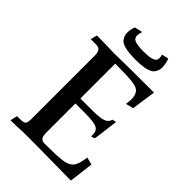

<svg xmlns="http://www.w3.org/2000/svg" viewBox="-222 -829 917 917"><g transform="rotate(45 237.0 -370.5)"><path d="M437.5 0.5Q389.6 0.5 230.5 -2L143.6 -2.4Q113.3 -2.4 108.4 -2Q75.2 0.5 29.8 0.5L38.1 -35.6H63Q81.5 -35.6 88.9 -42Q96.2 -48.3 96.2 -76.2V-498.5Q96.2 -520.5 91.1 -530Q85.9 -539.6 78.4 -542Q70.8 -544.4 63 -544.4H26.9L35.2 -577.6Q91.3 -577.6 124.5 -576.2Q135.3 -575.2 152.8 -575.2L171.9 -575.7Q248 -577.6 420.9 -577.6L403.3 -454.6L364.7 -444.8Q367.7 -466.3 367.7 -478Q367.7 -504.4 356.4 -520.3Q345.2 -536.1 308.6 -540.3Q272 -544.4 192.4 -544.4V-309.1H277.8Q329.1 -309.6 348.4 -318.1Q367.7 -326.7 372.6 -346.2L392.1 -350.1Q377.4 -227.5 375 -222.7L356.4 -217.3V-230Q356.4 -257.3 335.2 -266.4Q314 -275.4 257.3 -275.4H192.4V-79.6Q192.4 -57.6 197.5 -48.8Q202.6 -40 210 -37.8Q217.3 -35.6 226.1 -35.6Q298.3 -35.6 336.7 -39.8Q375 -43.9 392.1 -62.7Q409.2 -81.5 415 -132.8L452.6 -123.5ZM246.6 -626Q152.8 -626 137.7 -656.7Q127.9 -670.9 127.9 -688.5Q127.9 -710 136.2 -732.9L176.8 -742.2Q170.9 -724.1 170.9 -712.4Q170.9 -706.5 173.3 -701.2Q180.2 -680.7 246.1 -680.7Q309.1 -680.7 319.8 -698.7Q323.2 -705.1 323.2 -713.9Q323.2 -720.2 319.8 -732.9L354.5 -740.7Q364.3 -714.4 364.3 -688Q363.8 -670.4 354.5 -656.7Q339.4 -626 246.6 -626Z"/></g></svg>

Font: Quaaykop
Style: Medium
Weight: 500
Designer: Tup Wanders
Foundry: Free font, DO NOT SELL
Version: Version 1.00;July 31, 2023;FontCreator 11.5.0.2430 64-bit